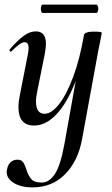

<svg xmlns="http://www.w3.org/2000/svg" viewBox="-20 -531 485 832"><path d="M10 205Q14 182 26.5 171.5Q39 161 55 161Q72 161 79.5 171Q87 181 94 203Q103 231 116 245.5Q129 260 161 260Q193 260 217.5 223.5Q242 187 259 94L329 -297L344 -380Q345 -386 356 -390Q367 -394 385 -394Q408 -394 414.5 -392.5Q421 -391 421 -388Q420 -383 418 -372Q416 -361 413 -346L406 -312L336 70Q319 166 262.5 223.5Q206 281 121 281Q67 281 35.5 259Q4 237 10 205ZM60 -66Q60 -89 66 -119L101 -297Q104 -314 104 -323Q104 -348 87 -348Q77 -348 63.5 -338.5Q50 -329 30 -309Q28 -307 27 -307Q24 -307 22 -310.5Q20 -314 22 -317Q57 -357 83 -376Q109 -395 135 -395Q179 -395 179 -342Q179 -325 174 -297L142 -138Q136 -111 136 -91Q136 -38 173 -38Q203 -38 235.5 -79Q268 -120 297 -197.5Q326 -275 344 -380L359 -375Q339 -258 304 -170Q269 -82 223.5 -34.5Q178 13 128 13Q60 13 60 -66ZM157 -493Q157 -500 159 -505.5Q161 -511 165 -511H397Q401 -511 403.5 -505.5Q406 -500 406 -493Q406 -486 403.5 -480.5Q401 -475 397 -475H165Q161 -475 159 -480.5Q157 -486 157 -493Z"/></svg>

Font: Cormorant Infant SemiBold
Style: Italic
Weight: 600
Italic angle: -10°
Designer: Christian Thalmann (Catharsis Fonts)
Foundry: Catharsis Fonts
Version: Version 4.000